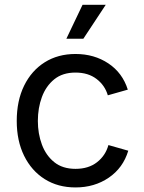

<svg xmlns="http://www.w3.org/2000/svg" viewBox="-20 -781 611 812"><path d="M299.3 11.7Q225.1 11.7 169.2 -23.4Q113.3 -58.6 82 -122.1Q50.8 -185.5 50.8 -269.5Q50.8 -355 82 -418.7Q113.3 -482.4 169.2 -517.6Q225.1 -552.7 299.3 -552.7Q378.4 -552.7 438.2 -512.9Q498 -473.1 520.5 -401.9L436 -377.9Q423.8 -419.9 388.4 -447Q353 -474.1 299.3 -474.1Q244.6 -474.1 209.5 -445.6Q174.3 -417 157.2 -370.6Q140.1 -324.2 140.1 -269.5Q140.1 -215.8 157.2 -169.7Q174.3 -123.5 209.5 -95.2Q244.6 -66.9 299.3 -66.9Q354.5 -66.9 390.4 -95Q426.3 -123 438.5 -167.5L522.5 -143.6Q500.5 -70.8 439.9 -29.5Q379.4 11.7 299.3 11.7ZM260.7 -617.2 329.1 -760.7H427.2L332.5 -617.2Z"/></svg>

Font: Inter
Style: Regular
Weight: 400
Designer: Rasmus Andersson
Foundry: rsms
Version: Version 4.001;git-9221beed3